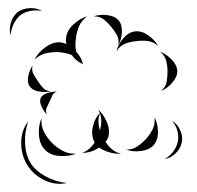

<svg xmlns="http://www.w3.org/2000/svg" viewBox="-20 -755 484 471"><path d="M6 -668Q2 -682 6.5 -698.5Q11 -715 23 -725Q35 -734 52.5 -735Q70 -736 83 -728Q68 -731 53.5 -728Q39 -725 29 -717Q20 -709 13.5 -696Q7 -683 6 -668ZM210 -715Q224 -720 242.5 -718Q261 -716 271 -705Q280 -694 279 -675.5Q278 -657 270 -644Q273 -658 266.5 -669.5Q260 -681 252 -690Q245 -699 235 -707Q225 -715 210 -715ZM65 -609Q73 -626 92 -639.5Q111 -653 129 -651Q136 -650 143 -647Q141 -654 142 -660Q143 -679 159.5 -694.5Q176 -710 194 -715Q179 -704 173 -688.5Q167 -673 166 -658Q165 -651 165 -643.5Q165 -636 167 -628Q180 -614 184 -597Q181 -602 177 -606Q180 -601 184 -597Q168 -604 156 -620Q149 -623 141.5 -624.5Q134 -626 127 -627Q112 -628 95.5 -625Q79 -622 65 -609ZM266 -629Q269 -645 282 -660.5Q295 -676 311 -678Q327 -680 343.5 -668.5Q360 -657 368 -642Q356 -653 341.5 -654.5Q327 -656 314 -654Q301 -653 287.5 -648Q274 -643 266 -629ZM373 -628Q387 -623 400.5 -609.5Q414 -596 415 -581Q415 -566 402 -551.5Q389 -537 375 -532Q387 -542 389 -555Q391 -568 391 -580Q391 -592 388 -605Q385 -618 373 -628ZM104 -531Q92 -528 76 -530.5Q60 -533 53 -543Q46 -553 49.5 -569Q53 -585 60 -594Q57 -583 62 -573.5Q67 -564 73 -556Q78 -548 85 -540Q92 -532 104 -531ZM95 -474Q88 -481 82 -493.5Q76 -506 80 -515Q84 -523 97 -527Q110 -531 120 -530Q111 -528 108 -520Q105 -512 101 -505Q98 -498 94.5 -490.5Q91 -483 95 -474ZM277 -378Q264 -377 249.5 -381Q235 -385 223 -393Q204 -380 182 -380Q192 -384 199.5 -390.5Q207 -397 212 -405Q211 -406 211 -408Q203 -424 208 -445Q213 -466 225 -478Q223 -482 221 -486Q234 -475 242.5 -454.5Q251 -434 245 -417Q243 -412 239 -407Q245 -397 254.5 -389Q264 -381 277 -378ZM225 -477Q221 -466 221.5 -455.5Q222 -445 225 -435Q228 -445 228.5 -455.5Q229 -466 225 -477ZM359 -467Q367 -453 367.5 -432.5Q368 -412 357 -399Q346 -387 325.5 -384.5Q305 -382 290 -388Q306 -388 318 -396.5Q330 -405 339 -415Q348 -425 354.5 -438Q361 -451 359 -467ZM167 -378Q149 -371 126 -372.5Q103 -374 90 -388Q77 -401 75.5 -424.5Q74 -448 82 -465Q80 -446 88.5 -430.5Q97 -415 107 -405Q118 -394 133 -385.5Q148 -377 167 -378ZM402 -459Q415 -451 422 -435.5Q429 -420 426 -406Q423 -391 411 -379Q399 -367 384 -365Q397 -372 405.5 -384Q414 -396 416 -407Q419 -419 415.5 -433Q412 -447 402 -459ZM144 -306Q116 -300 89 -313Q62 -326 47 -350Q32 -374 32 -404.5Q32 -435 49 -457Q40 -430 41.5 -402.5Q43 -375 55 -355Q67 -336 91.5 -322.5Q116 -309 144 -306Z"/></svg>

Font: Rubik Puddles
Style: Regular
Weight: 400
Designer: Hubert and Fischer, NaN
Foundry: Hubert and Fischer, NaN
Version: Version 2.200